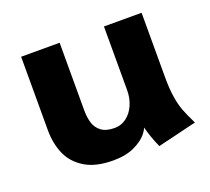

<svg xmlns="http://www.w3.org/2000/svg" viewBox="-92 -590 789 723"><g transform="rotate(-20 302.5 -228.5)"><path d="M250.5 10.7Q180.2 10.7 137 -15.9Q93.8 -42.5 75.4 -85.4Q57.1 -128.4 57.1 -179.7V-475.1H211.4V-204.6Q211.4 -175.3 218.3 -153.1Q225.1 -130.9 243.9 -116.7Q262.7 -102.5 297.4 -102.5Q323.2 -102.5 344.2 -118.2Q365.2 -133.8 377.2 -160.9Q389.2 -188 389.2 -220.7L403.8 -77.6Q403.8 -64.5 387 -43.2Q370.1 -22 335.4 -5.6Q300.8 10.7 250.5 10.7ZM431.2 19Q389.2 -73.2 389.2 -160.2L540 -219.7Q540 -170.4 545.4 -137Q550.8 -103.5 559.6 -80.6Q568.4 -57.6 584.5 -24.4L587.4 -18.6ZM389.2 -160.2V-475.6H540V-103Z"/></g></svg>

Font: DavidDev Light
Style: Regular
Weight: 300
Designer: David.dev
Foundry: David.dev
Version: Version 1.001;FEAKit 1.0